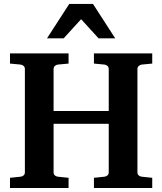

<svg xmlns="http://www.w3.org/2000/svg" viewBox="-20 -937 809 957"><path d="M448.2 0V-50.8L500 -56.2Q509.3 -57.1 515.6 -62.7Q522 -68.4 522 -78.1V-319.8H247.1V-78.1Q247.1 -68.4 253.4 -62.7Q259.8 -57.1 269 -56.2L321.8 -50.8V0H29.8V-50.8L82 -56.2Q91.3 -57.1 97.7 -62.7Q104 -68.4 104 -78.1V-592.8Q104 -602.5 97.7 -608.4Q91.3 -614.3 82 -615.2L29.8 -620.1V-670.9H321.8V-620.1L269 -615.2Q259.8 -614.3 253.4 -608.4Q247.1 -602.5 247.1 -592.8V-383.8H522V-592.8Q522 -602.5 515.6 -608.4Q509.3 -614.3 500 -615.2L448.2 -620.1V-670.9H738.8V-620.1L687 -615.2Q678.7 -614.3 671.9 -608.4Q665 -602.5 665 -592.8V-78.1Q665 -68.4 671.4 -62.7Q677.7 -57.1 687 -56.2L738.8 -50.8V0ZM471.2 -746.1 384.3 -841.3 297.4 -746.1H214.4L325.2 -917.5H443.4L554.2 -746.1Z"/></svg>

Font: Charis SIL Phon
Style: Bold
Weight: 700
Foundry: SIL International
Version: Version 5.000